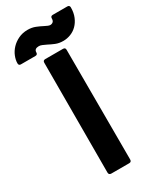

<svg xmlns="http://www.w3.org/2000/svg" viewBox="-307 -944 832 1011"><g transform="rotate(-30 109.5 -439.0)"><path d="M52 0Q37 0 37 -15L38 -682Q38 -696 52 -696H160Q174 -696 174 -682L175 -15Q175 0 161 0ZM183 -731Q157 -731 136.5 -739.5Q116 -748 99 -757Q87 -763 76 -767.5Q65 -772 57 -772Q29 -772 29 -750Q29 -736 15 -736H-73Q-86 -736 -86 -750Q-86 -770 -77 -792.5Q-68 -815 -50.5 -833.5Q-33 -852 -8 -864Q17 -876 48 -876Q74 -876 95 -867.5Q116 -859 133 -850Q143 -845 151 -841.5Q159 -838 165 -838Q175 -838 182 -844Q189 -850 189 -864Q189 -878 203 -878H291Q305 -878 305 -864Q305 -832 294.5 -807Q284 -782 267 -765Q250 -748 228 -739.5Q206 -731 183 -731Z"/></g></svg>

Font: AL Dynamic
Style: Bold
Weight: 700
Version: Version 1.000; ttfautohint (v1.8.2) -l 8 -r 50 -G 200 -x 14 